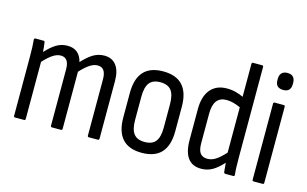

<svg xmlns="http://www.w3.org/2000/svg" viewBox="-86 -911 1832 1146"><g transform="rotate(15 830.5 -337.5)"><path d="M65 0Q57 0 57 -9V-366Q57 -442 53 -475Q52 -487 61 -487H111Q118 -487 119 -479Q121 -464 122.5 -450.5Q124 -437 125 -421Q158 -457 189 -476Q220 -495 258 -495Q332 -495 351 -419Q384 -456 416 -475.5Q448 -495 486 -495Q533 -495 559 -461.5Q585 -428 585 -364V-9Q585 0 577 0H521Q513 0 513 -9V-357Q513 -428 462 -428Q438 -428 412.5 -411Q387 -394 357 -361V-9Q357 0 349 0H293Q285 0 285 -9V-357Q285 -428 234 -428Q210 -428 184.5 -411Q159 -394 129 -361V-9Q129 0 121 0Z M849 8Q689 8 689 -168V-319Q689 -495 849 -495Q1010 -495 1010 -319V-168Q1010 8 849 8ZM849 -59Q896 -59 917 -86Q938 -113 938 -171V-315Q938 -374 917 -401Q896 -428 849 -428Q803 -428 782 -401Q761 -374 761 -315V-171Q761 -113 782 -86Q803 -59 849 -59Z M1216 8Q1106 8 1106 -141V-331Q1106 -410 1142 -452.5Q1178 -495 1243 -495Q1272 -495 1298.5 -488Q1325 -481 1345 -471V-674Q1345 -683 1353 -683H1408Q1417 -683 1417 -674V-118Q1417 -43 1421 -12Q1423 0 1413 0H1365Q1356 0 1355 -10Q1354 -21 1352.5 -36Q1351 -51 1350 -65Q1317 -28 1285.5 -10Q1254 8 1216 8ZM1178 -139Q1178 -97 1192.5 -78Q1207 -59 1237 -59Q1263 -59 1287.5 -74.5Q1312 -90 1345 -126V-406Q1297 -428 1258 -428Q1178 -428 1178 -322Z M1539 0Q1531 0 1531 -9V-478Q1531 -487 1539 -487H1595Q1603 -487 1603 -478V-9Q1603 0 1595 0ZM1568 -573Q1520 -573 1520 -621V-630Q1520 -652 1532 -665Q1544 -678 1568 -678Q1592 -678 1603.5 -665Q1615 -652 1615 -630V-621Q1615 -573 1568 -573Z"/></g></svg>

Font: Sofia Sans Cond
Style: Regular
Weight: 400
Width: 3
Designer: Botio Nikoltchev, Ani Petrova
Foundry: lettersoup
Version: Version 4.100; ttfautohint (v1.8.3)